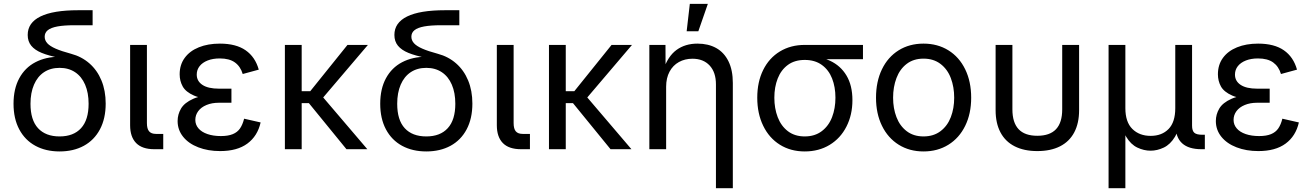

<svg xmlns="http://www.w3.org/2000/svg" viewBox="-20 -781 6869 1005"><path d="M50.8 -237.8Q50.8 -315.9 80.8 -371.3Q110.8 -426.8 165.3 -455.3Q219.7 -483.9 292 -483.9V-478Q234.4 -489.3 198.2 -504.2Q162.1 -519 143.6 -541.7Q125 -564.5 125 -598.1Q125 -662.1 191.7 -694.8Q258.3 -727.5 389.6 -727.5H464.8V-648.9H370.1Q315.4 -648.9 281 -642.6Q246.6 -636.2 230.2 -623Q213.9 -609.9 213.9 -588.9Q213.9 -569.8 227.5 -554.7Q241.2 -539.6 271.2 -526.4Q301.3 -513.2 352.1 -499.5Q407.2 -484.9 448 -449.2Q488.8 -413.6 511 -359.9Q533.2 -306.2 533.2 -238.8Q533.2 -160.6 503.2 -104Q473.1 -47.4 418.7 -17.8Q364.3 11.7 292 11.7Q219.7 11.7 165.3 -17.8Q110.8 -47.4 80.8 -103.8Q50.8 -160.2 50.8 -237.8ZM443.8 -237.8Q443.8 -295.4 425.5 -337.9Q407.2 -380.4 373 -403.1Q338.9 -425.8 292 -425.8Q244.6 -425.8 210.4 -403.1Q176.3 -380.4 158 -337.9Q139.6 -295.4 139.6 -237.8Q139.6 -152.8 179.2 -109.9Q218.8 -66.9 292 -66.9Q364.7 -66.9 404.3 -110.1Q443.8 -153.3 443.8 -237.8Z M661.1 -125V-545.9H749V-136.7Q749 -106.9 760.5 -93.5Q772 -80.1 796.4 -80.1H834.5V0H787.6Q724.1 0 692.6 -32.2Q661.1 -64.5 661.1 -125Z M909.7 -147.5Q909.7 -182.1 927.5 -212.6Q945.3 -243.2 991.2 -263.7Q1037.1 -284.2 1115.2 -284.2H1191.4V-243.2H1126Q1088.9 -243.2 1060.8 -231.4Q1032.7 -219.7 1017.6 -199.2Q1002.4 -178.7 1002.4 -153.3Q1002.4 -128.4 1018.8 -109.1Q1035.2 -89.8 1065.7 -79.3Q1096.2 -68.8 1136.2 -68.8Q1174.3 -68.8 1198.5 -78.9Q1222.7 -88.9 1236.3 -108.6Q1250 -128.4 1257.8 -159.7L1344.2 -140.1Q1328.1 -68.8 1274.9 -29.5Q1221.7 9.8 1132.3 9.8Q1068.8 9.8 1018.1 -9.8Q967.3 -29.3 938.5 -65.2Q909.7 -101.1 909.7 -147.5ZM920.4 -392.1Q920.4 -441.9 946.8 -478Q973.1 -514.2 1020.8 -533.4Q1068.4 -552.7 1130.9 -552.7Q1215.3 -552.7 1265.6 -517.8Q1315.9 -482.9 1334.5 -416.5L1250.5 -393.6Q1238.8 -433.1 1209.7 -454.1Q1180.7 -475.1 1130.4 -475.1Q1094.2 -475.1 1066.9 -464.4Q1039.6 -453.6 1024.7 -434.6Q1009.8 -415.5 1009.8 -390.6Q1009.8 -356.4 1039.6 -336.7Q1069.3 -316.9 1126 -316.9H1191.4V-261.7H1115.2Q1038.6 -261.7 995.4 -280.8Q952.1 -299.8 936.3 -328.6Q920.4 -357.4 920.4 -392.1Z M1559.1 0H1471.2V-545.9H1559.1ZM1646.5 -241.2H1525.9V-303.7H1604L1798.8 -545.9H1905.8ZM1594.7 -243.7 1642.1 -305.7 1902.8 0H1793.5Z M1970.2 -237.8Q1970.2 -315.9 2000.2 -371.3Q2030.3 -426.8 2084.7 -455.3Q2139.2 -483.9 2211.4 -483.9V-478Q2153.8 -489.3 2117.7 -504.2Q2081.5 -519 2063 -541.7Q2044.4 -564.5 2044.4 -598.1Q2044.4 -662.1 2111.1 -694.8Q2177.7 -727.5 2309.1 -727.5H2384.3V-648.9H2289.6Q2234.9 -648.9 2200.4 -642.6Q2166 -636.2 2149.7 -623Q2133.3 -609.9 2133.3 -588.9Q2133.3 -569.8 2147 -554.7Q2160.6 -539.6 2190.7 -526.4Q2220.7 -513.2 2271.5 -499.5Q2326.7 -484.9 2367.4 -449.2Q2408.2 -413.6 2430.4 -359.9Q2452.6 -306.2 2452.6 -238.8Q2452.6 -160.6 2422.6 -104Q2392.6 -47.4 2338.1 -17.8Q2283.7 11.7 2211.4 11.7Q2139.2 11.7 2084.7 -17.8Q2030.3 -47.4 2000.2 -103.8Q1970.2 -160.2 1970.2 -237.8ZM2363.3 -237.8Q2363.3 -295.4 2345 -337.9Q2326.7 -380.4 2292.5 -403.1Q2258.3 -425.8 2211.4 -425.8Q2164.1 -425.8 2129.9 -403.1Q2095.7 -380.4 2077.4 -337.9Q2059.1 -295.4 2059.1 -237.8Q2059.1 -152.8 2098.6 -109.9Q2138.2 -66.9 2211.4 -66.9Q2284.2 -66.9 2323.7 -110.1Q2363.3 -153.3 2363.3 -237.8Z M2580.6 -125V-545.9H2668.5V-136.7Q2668.5 -106.9 2679.9 -93.5Q2691.4 -80.1 2715.8 -80.1H2753.9V0H2707Q2643.6 0 2612.1 -32.2Q2580.6 -64.5 2580.6 -125Z M2941.4 0H2853.5V-545.9H2941.4ZM3028.8 -241.2H2908.2V-303.7H2986.3L3181.2 -545.9H3288.1ZM2977.1 -243.7 3024.4 -305.7 3285.2 0H3175.8Z M3466.8 0H3378.9V-545.9H3463.4L3463.9 -413.6H3451.7Q3475.6 -486.3 3521 -519.5Q3566.4 -552.7 3630.9 -552.7Q3687 -552.7 3728.5 -529.8Q3770 -506.8 3793 -460.4Q3815.9 -414.1 3815.9 -346.7V204.1H3727.5V-339.4Q3727.5 -402.3 3694.6 -438Q3661.6 -473.6 3604.5 -473.6Q3564.9 -473.6 3533.7 -456.3Q3502.4 -439 3484.6 -405.8Q3466.8 -372.6 3466.8 -327.1ZM3590.8 -760.7H3685.1L3635.3 -617.2H3574.2Z M3943.8 -269.5Q3943.8 -352.5 3974.9 -415Q4005.9 -477.5 4062.3 -511.7Q4118.7 -545.9 4192.4 -545.9H4497.1V-471.2H4257.8L4192.4 -467.3Q4139.6 -467.3 4104 -441.2Q4068.4 -415 4050.8 -370.1Q4033.2 -325.2 4033.2 -269.5Q4033.2 -213.9 4050.8 -167.7Q4068.4 -121.6 4104.2 -94.2Q4140.1 -66.9 4192.4 -66.9Q4245.1 -66.9 4281.5 -94.5Q4317.9 -122.1 4335.4 -168Q4353 -213.9 4353 -269.5Q4353 -325.7 4335.4 -370.4Q4317.9 -415 4281.7 -441.2Q4245.6 -467.3 4192.4 -467.3V-489.3Q4267.6 -489.3 4323.7 -463.4Q4379.9 -437.5 4410.9 -385.5Q4441.9 -333.5 4441.9 -256.8Q4441.9 -179.7 4410.6 -118.4Q4379.4 -57.1 4322.8 -22.7Q4266.1 11.7 4192.4 11.7Q4118.7 11.7 4062.3 -23.4Q4005.9 -58.6 3974.9 -122.6Q3943.8 -186.5 3943.8 -269.5Z M4565.4 -269.5Q4565.4 -354 4596.4 -418.2Q4627.4 -482.4 4683.8 -517.6Q4740.2 -552.7 4814 -552.7Q4887.7 -552.7 4944.3 -517.6Q5001 -482.4 5032.2 -418.2Q5063.5 -354 5063.5 -269.5Q5063.5 -186 5032.2 -122.3Q5001 -58.6 4944.3 -23.4Q4887.7 11.7 4814 11.7Q4740.7 11.7 4684.3 -23.4Q4627.9 -58.6 4596.7 -122.3Q4565.4 -186 4565.4 -269.5ZM4974.6 -269.5Q4974.6 -325.7 4957 -372.1Q4939.5 -418.5 4903.1 -446.3Q4866.7 -474.1 4814 -474.1Q4761.7 -474.1 4725.8 -446.5Q4689.9 -418.9 4672.4 -372.3Q4654.8 -325.7 4654.8 -269.5Q4654.8 -213.9 4672.4 -168Q4689.9 -122.1 4725.8 -94.5Q4761.7 -66.9 4814 -66.9Q4866.7 -66.9 4903.1 -94.5Q4939.5 -122.1 4957 -168Q4974.6 -213.9 4974.6 -269.5Z M5191.4 -204.1V-545.9H5279.3V-208.5Q5279.3 -139.2 5311.8 -104.7Q5344.2 -70.3 5409.7 -70.3Q5475.1 -70.3 5507.6 -104.7Q5540 -139.2 5540 -208.5V-545.9H5628.4V-204.1Q5628.4 -136.2 5603 -88.1Q5577.6 -40 5528.6 -15.1Q5479.5 9.8 5409.7 9.8Q5340.3 9.8 5291.3 -15.1Q5242.2 -40 5216.8 -88.1Q5191.4 -136.2 5191.4 -204.1Z M5782.7 -545.9H5870.6V-214.8Q5870.6 -142.1 5907.2 -106Q5943.8 -69.8 6002.9 -69.8Q6061.5 -69.8 6096.7 -105.7Q6131.8 -141.6 6131.8 -214.8V-545.9H6219.7V-123.5Q6219.7 -96.7 6231.4 -86.2Q6243.2 -75.7 6272.5 -75.7H6286.6V0H6269Q6201.7 0 6167.7 -31Q6133.8 -62 6133.8 -122.6V-171.9H6154.3Q6154.3 -105 6130.1 -64.9Q6106 -24.9 6071.5 -8.5Q6037.1 7.8 6002.4 7.8Q5967.8 7.8 5933.3 -8.5Q5898.9 -24.9 5875 -64.9Q5851.1 -105 5851.1 -171.9H5870.6V204.1H5782.7Z M6344.2 -147.5Q6344.2 -182.1 6362.1 -212.6Q6379.9 -243.2 6425.8 -263.7Q6471.7 -284.2 6549.8 -284.2H6626V-243.2H6560.5Q6523.4 -243.2 6495.4 -231.4Q6467.3 -219.7 6452.1 -199.2Q6437 -178.7 6437 -153.3Q6437 -128.4 6453.4 -109.1Q6469.7 -89.8 6500.2 -79.3Q6530.8 -68.8 6570.8 -68.8Q6608.9 -68.8 6633.1 -78.9Q6657.2 -88.9 6670.9 -108.6Q6684.6 -128.4 6692.4 -159.7L6778.8 -140.1Q6762.7 -68.8 6709.5 -29.5Q6656.2 9.8 6566.9 9.8Q6503.4 9.8 6452.6 -9.8Q6401.9 -29.3 6373 -65.2Q6344.2 -101.1 6344.2 -147.5ZM6355 -392.1Q6355 -441.9 6381.3 -478Q6407.7 -514.2 6455.3 -533.4Q6502.9 -552.7 6565.4 -552.7Q6649.9 -552.7 6700.2 -517.8Q6750.5 -482.9 6769 -416.5L6685.1 -393.6Q6673.3 -433.1 6644.3 -454.1Q6615.2 -475.1 6564.9 -475.1Q6528.8 -475.1 6501.5 -464.4Q6474.1 -453.6 6459.2 -434.6Q6444.3 -415.5 6444.3 -390.6Q6444.3 -356.4 6474.1 -336.7Q6503.9 -316.9 6560.5 -316.9H6626V-261.7H6549.8Q6473.1 -261.7 6429.9 -280.8Q6386.7 -299.8 6370.8 -328.6Q6355 -357.4 6355 -392.1Z"/></svg>

Font: Inter RS Variable
Style: Regular
Weight: 400
Designer: Rasmus Andersson (customised by Maria Ramos and Noel Pretorius)
Foundry: rsms
Version: Version 3.001;Glyphs 3.2.3 (3260)